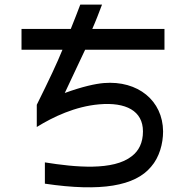

<svg xmlns="http://www.w3.org/2000/svg" viewBox="-20 -751 805 830"><path d="M250 -536C227 -479 193 -407 139 -298V-202C210 -246 305 -291 409 -300C524 -310 598 -272 598 -183C598 -134 580 -99 550 -76C470 -12 305 -28 174 -49V43C417 79 564 53 633 -30C669 -71 685 -130 685 -183C684 -316 576 -404 429 -392C393 -389 337 -377 260 -349C292 -416 321 -480 348 -536H691V-626H379C395 -662 408 -697 421 -731H327C316 -702 303 -668 286 -626H73V-536Z"/></svg>

Font: コーポレート・ロゴ ver3 Medium
Style: Regular
Weight: 500
Designer: [KANA_main] LOGOTYPE.JP [Source Han Sans] Ryoko NISHIZUKA 西塚涼子 (kana, bopomofo & ideographs); Paul D. Hunt (Latin, Greek
Version: Version 12.001;FEAKit 1.0